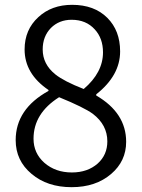

<svg xmlns="http://www.w3.org/2000/svg" viewBox="-20 -763 589 796"><path d="M111 -42Q45 -97 45 -182Q45 -311 181 -386V-390Q82 -457 82 -558Q82 -640 139 -692Q194 -743 279 -743Q371 -743 425 -689Q478 -636 478 -550Q478 -450 379 -372V-367Q503 -295 503 -175Q503 -95 441 -42Q377 13 277 13Q176 13 111 -42ZM407 -546Q407 -604 373 -641Q337 -681 277 -681Q225 -681 191 -647Q157 -612 157 -558Q157 -497 209 -455Q245 -426 327 -394Q407 -462 407 -546ZM385 -85Q425 -121 425 -177Q425 -245 365 -291Q328 -318 225 -360Q119 -293 119 -188Q119 -128 164 -88Q210 -48 278 -48Q343 -48 385 -85Z"/></svg>

Font: KaiGen Gothic SC Normal
Style: Regular
Weight: 300
Designer: Ryoko NISHIZUKA Ë•øÂ°öÊ∂ºÂ≠ê (kana & ideographs); Paul D. Hunt (Latin, Greek & Cyrillic); Wenlong ZHANG Âº†ÊñáÈæô (bopom
Version: Version 1.001 October 10, 2014